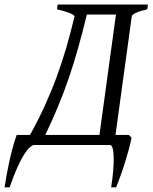

<svg xmlns="http://www.w3.org/2000/svg" viewBox="-65 -635 668 841"><path d="M315.4 -571.3Q296.9 -494.6 277.8 -426.8Q258.8 -358.9 237.1 -295.2Q215.3 -231.4 189.7 -169.7Q164.1 -107.9 133.3 -43.9H370.6L442.9 -571.3ZM83 0Q76.2 1.5 65.7 10.3Q55.2 19 41.7 39.8Q28.3 60.5 12.2 95.7Q-3.9 130.9 -22.9 185.5H-44.9Q-42 165 -36.9 136.2Q-31.7 107.4 -24.9 75.9Q-18.1 44.4 -9.8 13.2Q-1.5 -18.1 8.3 -43.9H66.4Q103 -109.9 131.6 -172.6Q160.2 -235.4 183.3 -298.6Q206.5 -361.8 225.6 -427.2Q244.6 -492.7 261.7 -564Q258.3 -570.8 236.8 -579.1Q215.3 -587.4 184.6 -594.2L187.5 -615.2H583L580.1 -594.2Q549.3 -587.4 531.2 -579.1Q513.2 -570.8 512.2 -564L440.9 -43.9H499.5L511.2 -31.7Q506.8 -8.3 499 20.3Q491.2 48.8 481.9 78.4Q472.7 107.9 462.6 135.7Q452.6 163.6 443.8 185.5H421.9Q427.7 147.9 430.7 114.3Q433.6 80.6 433.1 55.2Q432.6 29.8 428.5 14.9Q424.3 0 416 0Z"/></svg>

Font: Gentium Plus CyrE
Style: Italic
Weight: 400
Italic angle: -8°
Designer: J. Victor Gaultney, Annie Olsen, Iska Routamaa, Becca Hirsbrunner
Foundry: SIL International
Version: Version 5.000